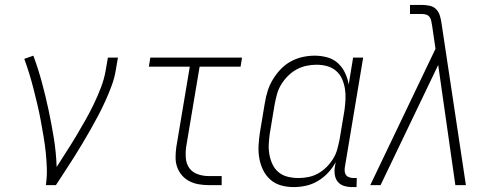

<svg xmlns="http://www.w3.org/2000/svg" viewBox="-20 -755 2040 783"><path d="M167 0Q172 -34 171 -67.5Q170 -101 166.5 -134Q163 -167 157.5 -199.5Q152 -232 146 -264.5Q140 -297 132.5 -328.5Q125 -360 117 -391.5Q109 -423 99.5 -454Q90 -485 79 -515L116 -528Q136 -474 151 -418.5Q166 -363 178 -306.5Q190 -250 199.5 -192Q209 -134 211 -74Q231 -106 251.5 -137.5Q272 -169 291 -201Q310 -233 328.5 -265.5Q347 -298 363 -331.5Q379 -365 392 -399Q405 -433 411 -468L420 -520H461L452 -468Q447 -437 435.5 -406Q424 -375 410.5 -345Q397 -315 381.5 -285.5Q366 -256 349.5 -227Q333 -198 316 -169.5Q299 -141 281 -112.5Q263 -84 244.5 -56Q226 -28 208 0Z M832 0Q811 0 790.5 -3.5Q770 -7 752.5 -16Q735 -25 722 -40Q709 -55 702.5 -73.5Q696 -92 696 -113Q696 -134 699 -155L754 -483H587L593 -520H967L961 -483H794L739 -155Q736 -132 738 -109Q740 -86 752.5 -69Q765 -52 786.5 -44.5Q808 -37 831 -37H884V0Z M1178 8Q1151 8 1126 1Q1101 -6 1082.5 -22.5Q1064 -39 1053 -61.5Q1042 -84 1037.5 -109.5Q1033 -135 1034.5 -162Q1036 -189 1040 -215L1060 -335Q1064 -360 1071.5 -384Q1079 -408 1092.5 -430.5Q1106 -453 1124.5 -472.5Q1143 -492 1166 -504.5Q1189 -517 1214 -522.5Q1239 -528 1263 -528Q1290 -528 1315 -521Q1340 -514 1358 -497.5Q1376 -481 1387 -458Q1398 -435 1402 -410L1420 -520H1461L1386 -71Q1385 -62 1386 -54Q1387 -46 1392 -40Q1397 -34 1405.5 -31.5Q1414 -29 1422 -29H1435L1434 8H1415Q1399 8 1384 3.5Q1369 -1 1359 -12Q1349 -23 1346 -39Q1343 -55 1345 -71L1349 -94Q1337 -71 1318.5 -51Q1300 -31 1276.5 -17Q1253 -3 1227.5 2.5Q1202 8 1178 8ZM1197 -29Q1217 -29 1237.5 -33Q1258 -37 1277 -47.5Q1296 -58 1311.5 -73.5Q1327 -89 1338.5 -107.5Q1350 -126 1355.5 -146.5Q1361 -167 1365 -187L1385 -307Q1388 -329 1389 -351Q1390 -373 1386.5 -394Q1383 -415 1374.5 -434Q1366 -453 1350 -466.5Q1334 -480 1313.5 -485.5Q1293 -491 1270 -491Q1250 -491 1229 -486.5Q1208 -482 1189 -471.5Q1170 -461 1154 -445Q1138 -429 1126.5 -410Q1115 -391 1109.5 -370.5Q1104 -350 1100 -329L1080 -209Q1077 -187 1076 -165.5Q1075 -144 1079 -123Q1083 -102 1092 -83.5Q1101 -65 1117 -52Q1133 -39 1154 -34Q1175 -29 1197 -29Z M1490 0 1523 -69 1756 -556 1742 -652Q1740 -661 1738.5 -670Q1737 -679 1731.5 -686Q1726 -693 1717.5 -695.5Q1709 -698 1699 -698H1652V-735H1699Q1716 -735 1732.5 -731.5Q1749 -728 1759.5 -716.5Q1770 -705 1774.5 -689Q1779 -673 1781 -657L1880 0H1837L1767 -490L1532 0Z"/></svg>

Font: Iosevka SS18 Extralight
Style: Italic
Weight: 200
Italic angle: -9°
Monospace: yes
Designer: Belleve Invis
Foundry: Belleve Invis
Version: Version 25.1.1; ttfautohint (v1.8.4)